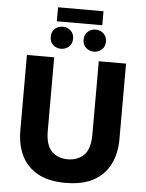

<svg xmlns="http://www.w3.org/2000/svg" viewBox="-64 -1030 834 1094"><g transform="rotate(5 353.5 -482.5)"><path d="M351 14Q254 14 191.5 -21.5Q129 -57 99.5 -119Q70 -181 70 -262V-693H226V-275Q226 -190 261.5 -155.5Q297 -121 353 -121Q410 -121 445.5 -156Q481 -191 481 -275V-693H637V-262Q637 -180 606.5 -118Q576 -56 513 -21Q450 14 351 14ZM223 -899V-979H483V-899ZM260 -745Q233 -745 214.5 -762Q196 -779 196 -808Q196 -837 214.5 -854Q233 -871 260 -871Q286 -871 305 -854Q324 -837 324 -808Q324 -779 305 -762Q286 -745 260 -745ZM448 -745Q422 -745 403 -762Q384 -779 384 -808Q384 -837 403 -854Q422 -871 448 -871Q474 -871 493 -854Q512 -837 512 -808Q512 -779 493 -762Q474 -745 448 -745Z"/></g></svg>

Font: Ubuntu Sans ExtraBold
Style: Regular
Weight: 800
Designer: Dalton Maag Ltd
Foundry: Dalton Maag Ltd
Version: Version 1.006; ttfautohint (v1.8.4.7-5d5b)